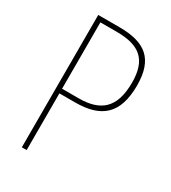

<svg xmlns="http://www.w3.org/2000/svg" viewBox="-176 -805 800 897"><g transform="rotate(30 224.0 -357.0)"><path d="M201 -714H86V0H112V-306H197C336 -306 408 -365 408 -519C408 -662 339 -714 201 -714ZM200 -689C323 -689 381 -643 381 -519C381 -381 318 -331 201 -331H112V-689Z"/></g></svg>

Font: Noto Sans Thai Cond Thin
Style: Regular
Weight: 100
Width: 3
Designer: Monotype Design Team
Foundry: Monotype Imaging Inc.
Version: Version 2.002